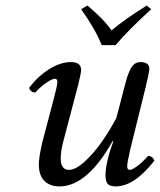

<svg xmlns="http://www.w3.org/2000/svg" viewBox="-20 -663 577 693"><path d="M389.2 -153.8 387.2 -154.8Q294.9 9.8 194.8 9.8Q160.6 9.8 140.4 -9.8Q120.1 -29.3 120.1 -70.8Q120.1 -93.8 132.8 -149.9L173.8 -305.2Q187 -355 187 -367.2Q187 -378.9 178.2 -378.9Q168.9 -378.9 147.5 -364.5Q126 -350.1 107.9 -329.1Q90.8 -329.1 85 -346.2Q119.1 -390.1 159.4 -414.6Q199.7 -439 235.8 -439Q272.9 -439 272.9 -410.2Q272.9 -400.9 262.2 -356.9L208 -150.9Q199.2 -116.2 199.2 -90.8Q199.2 -49.8 229 -49.8Q252.4 -49.8 284.9 -79.1Q317.4 -108.4 346.2 -149.4Q375 -190.4 399.9 -236.8L431.2 -356.9Q435.1 -372.6 438.7 -383.8Q442.4 -395 448.7 -409.4Q455.1 -423.8 464.6 -431.4Q474.1 -439 485.8 -439Q519 -439 519 -415Q519 -403.3 505.9 -349.1L450.2 -124Q439 -74.2 439 -64Q439 -49.8 448.2 -49.8Q457 -49.8 476.3 -64.2Q495.6 -78.6 514.2 -100.1Q531.2 -100.1 537.1 -83Q464.8 9.8 397.9 9.8Q376.5 9.8 368.7 0.5Q360.8 -8.8 360.8 -28.8Q360.8 -75.7 389.2 -153.8ZM397 -500H347.2Q323.7 -558.1 272.9 -629.9L295.9 -643.1Q326.2 -616.7 345.7 -597.2Q365.2 -577.6 382.8 -553.2Q429.7 -593.3 509.8 -643.1L525.9 -629.9Q444.8 -556.2 397 -500Z"/></svg>

Font: Common Serif
Style: Italic
Weight: 400
Italic angle: -12°
Designer: Philipp H. Poll, Khaled Hosny
Foundry: Stefan Peev, Context Ltd.
Version: Version 1.026